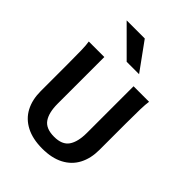

<svg xmlns="http://www.w3.org/2000/svg" viewBox="-276 -1130 1281 1281"><g transform="rotate(45 364.0 -489.5)"><path d="M634.8 -500.5V-251.5Q634.8 -171.4 603.5 -112.1Q572.3 -52.7 510.5 -20.3Q448.7 12.2 358.9 12.2Q268.1 12.2 205.6 -20.3Q143.1 -52.7 111.8 -112.1Q80.6 -171.4 80.6 -251.5V-500.5Q80.6 -587.4 79.3 -637Q78.1 -686.5 73.2 -712.9H219.7V-273.4Q219.7 -188 250.7 -143.8Q281.7 -99.6 358.9 -99.6Q434.1 -99.6 464.8 -144Q495.6 -188.5 495.6 -273.4V-712.9H642.1Q637.7 -685.5 636.2 -635.7Q634.8 -585.9 634.8 -500.5ZM323.2 -991.2 464.8 -795.9H347.7L152.3 -991.2Z"/></g></svg>

Font: Lesson One
Style: Bold
Weight: 700
Designer: But Ko, Victor Gaultney, Annie Olsen, Julie Remington, Don Collingsworth, Eric Hays, Becca Hirsbrunner
Version: Version 1.100